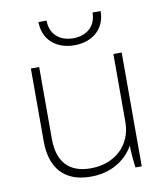

<svg xmlns="http://www.w3.org/2000/svg" viewBox="-82 -789 752 864"><g transform="rotate(-10 294.5 -357.0)"><path d="M152 -720C152 -641 209 -589 294 -589C379 -589 436 -641 436 -720H399C399 -660 358 -621 294 -621C230 -621 189 -660 189 -720ZM263 6H266C353 6 424 -36 460 -101C461 -62 465 -23 468 0H497V-520H459V-209C459 -104 381 -31 271 -31H269C170 -31 120 -88 120 -192V-520H82V-188C82 -63 145 6 263 6Z"/></g></svg>

Font: Fixel Text ExtraLight
Style: Regular
Weight: 200
Width: 4
Designer: AlfaBravo + MacPaw
Foundry: Kyrylo Tkachov, Marchela Mozhyna, Serhii Makarenko, Maria Weinstein, Zakhar Kryvoshyya
Version: Version 1.211